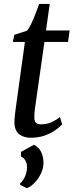

<svg xmlns="http://www.w3.org/2000/svg" viewBox="-20 -706 382 998"><path d="M166.5 -175.5Q163.5 -157 161.8 -143.2Q160 -129.5 159.2 -117.8Q158.5 -106 158.5 -92.5Q158.5 -76.5 166.8 -68Q175 -59.5 190.5 -59.5Q225 -59.5 250.2 -71.8Q275.5 -84 291.5 -98L303 -60Q290 -45 266.8 -28.8Q243.5 -12.5 211.5 -1.2Q179.5 10 140 10Q102.5 10 78.8 -9Q55 -28 55 -72Q55 -77.5 55.5 -85.2Q56 -93 57 -103.5Q58 -114 59.8 -127.8Q61.5 -141.5 64 -159L109.5 -488H46.5L54.5 -525L120.5 -546.5Q131 -558.5 142.8 -583.2Q154.5 -608 165.2 -636.2Q176 -664.5 183.5 -685.5H238.5L219 -547.5H342L333.5 -488H211ZM119.5 272 85 255.5V246.5Q100.5 234 110.5 210.2Q120.5 186.5 120.5 161.5Q120 142.5 111.8 128.2Q103.5 114 89 107.5V83.5L156.5 46.5Q181.5 59 193 82Q204.5 105 206 135Q207 166.5 193.2 195.2Q179.5 224 159 244.8Q138.5 265.5 119.5 272Z"/></svg>

Font: Merriweather 36pt
Style: Italic
Weight: 400
Italic angle: -7.8°
Version: Version 2.101